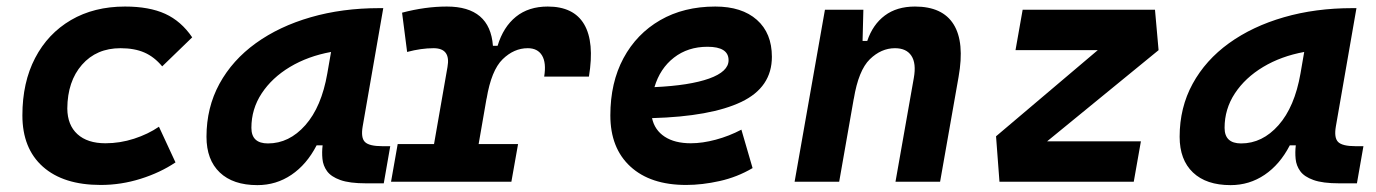

<svg xmlns="http://www.w3.org/2000/svg" viewBox="-20 -547 4142 578"><path d="M297.4 -115.7Q341.3 -115.7 383.5 -129.4Q425.8 -143.1 458.5 -165.5L508.3 -58.1Q462.4 -27.3 403.6 -8.8Q344.7 9.8 283.2 9.8Q170.9 9.8 109.1 -45.2Q47.4 -100.1 47.4 -199.7Q47.4 -298.8 85.7 -372.3Q124 -445.8 193.6 -486.6Q263.2 -527.3 356.4 -527.3Q429.2 -527.3 477.3 -505.4Q525.4 -483.4 558.6 -434.6L468.3 -347.2Q444.3 -376 414.6 -388.9Q384.8 -401.9 342.8 -401.9Q270.5 -401.9 226.8 -352.1Q183.1 -302.2 182.6 -220.2Q183.1 -170.4 213.1 -143.1Q243.2 -115.7 297.4 -115.7Z M754.9 10.3Q681.6 10.3 641.6 -27.8Q601.6 -65.9 601.6 -135.3Q601.6 -223.1 640.6 -294.7Q679.7 -366.2 750.2 -417Q820.8 -467.8 915.5 -495.1Q1010.3 -522.5 1121.6 -522.5H1133.8L1071.8 -166.5Q1065.9 -132.3 1078.6 -119.6Q1091.3 -106.9 1131.3 -106.9H1154.8L1135.3 4.9H1082Q1032.2 4.9 1004.4 -5.1Q976.6 -15.1 964.6 -31.7Q952.6 -48.3 950.7 -68.6Q948.7 -88.9 951.2 -109.4H933.1Q903.3 -51.8 857.4 -20.8Q811.5 10.3 754.9 10.3ZM786.6 -115.2Q850.6 -115.2 899.2 -170.2Q947.8 -225.1 965.3 -325.7L976.6 -390.6Q907.2 -377.9 853 -345.5Q798.8 -313 767.8 -265.9Q736.8 -218.8 736.8 -162.1Q736.8 -115.2 786.6 -115.2Z M1157.2 0 1177.2 -113.3H1286.6L1327.1 -345.2Q1337.4 -401.9 1285.2 -401.9Q1248 -401.9 1205.6 -390.6L1190.4 -508.8Q1260.3 -527.3 1325.2 -527.3Q1455.1 -527.3 1463.9 -409.2H1478Q1495.1 -465.8 1533.2 -496.6Q1571.3 -527.3 1628.9 -527.3Q1707 -527.3 1738.5 -473.9Q1770 -420.4 1752.9 -316.4H1618.2Q1625 -357.9 1611.8 -379.9Q1598.6 -401.9 1568.8 -401.9Q1527.3 -401.9 1493.2 -368.7Q1459 -335.4 1444.8 -249.5V-251L1420.9 -113.3H1539.6L1519.5 0Z M2059.6 -115.7Q2094.7 -115.7 2134.8 -126.5Q2174.8 -137.2 2211.9 -156.7L2245.6 -41Q2199.2 -13.7 2146.5 -2Q2093.8 9.8 2045.4 9.8Q1938 9.8 1877.7 -45.7Q1817.4 -101.1 1817.4 -199.7Q1817.4 -298.3 1856.9 -371.8Q1896.5 -445.3 1967.5 -486.3Q2038.6 -527.3 2133.3 -527.3Q2213.4 -527.3 2258.5 -487.3Q2303.7 -447.3 2303.7 -376Q2303.7 -284.2 2211.7 -240.2Q2119.6 -196.3 1942.9 -191.4Q1950.7 -155.3 1981 -135.5Q2011.2 -115.7 2059.6 -115.7ZM1950.2 -284.7Q2056.2 -289.6 2114.7 -310.5Q2173.3 -331.5 2173.3 -365.7Q2173.3 -406.2 2109.9 -406.2Q2050.8 -406.2 2008.8 -373.5Q1966.8 -340.8 1950.2 -284.7Z M2372.1 0 2463.4 -517.6H2579.1L2576.7 -423.8H2590.8Q2607.4 -473.1 2643.6 -500.2Q2679.7 -527.3 2734.4 -527.3Q2817.4 -527.3 2850.8 -473.6Q2884.3 -419.9 2865.7 -315.4L2810.1 0H2675.8L2731 -312.5Q2738.8 -356.4 2723.6 -379.2Q2708.5 -401.9 2674.3 -401.9Q2632.8 -401.9 2598.6 -368.7Q2564.5 -335.4 2550.3 -249.5V-250.5L2506.3 0Z M3467.8 -396 3132.3 -121.6H3414.6L3393.1 0H2988.8L2978.5 -136.7L3284.7 -396H3037.1L3058.6 -517.6H3457Z M3684.6 10.3Q3611.3 10.3 3571.3 -27.8Q3531.2 -65.9 3531.2 -135.3Q3531.2 -223.1 3570.3 -294.7Q3609.4 -366.2 3679.9 -417Q3750.5 -467.8 3845.2 -495.1Q3939.9 -522.5 4051.3 -522.5H4063.5L4001.5 -166.5Q3995.6 -132.3 4008.3 -119.6Q4021 -106.9 4061 -106.9H4084.5L4064.9 4.9H4011.7Q3961.9 4.9 3934.1 -5.1Q3906.2 -15.1 3894.3 -31.7Q3882.3 -48.3 3880.4 -68.6Q3878.4 -88.9 3880.9 -109.4H3862.8Q3833 -51.8 3787.1 -20.8Q3741.2 10.3 3684.6 10.3ZM3716.3 -115.2Q3780.3 -115.2 3828.9 -170.2Q3877.4 -225.1 3895 -325.7L3906.2 -390.6Q3836.9 -377.9 3782.7 -345.5Q3728.5 -313 3697.5 -265.9Q3666.5 -218.8 3666.5 -162.1Q3666.5 -115.2 3716.3 -115.2Z"/></svg>

Font: Cascadia Mono
Style: Bold Italic
Weight: 700
Italic angle: -10°
Monospace: yes
Designer: Aaron Bell
Foundry: Saja Typeworks
Version: Version 2404.023; ttfautohint (v1.8.4)